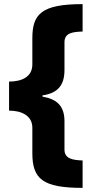

<svg xmlns="http://www.w3.org/2000/svg" viewBox="-20 -744 449 932"><path d="M381 168V35C333 33 293 27 293 -18V-155C293 -229 257 -263 186 -275V-281C256 -291 293 -326 293 -404V-539C293 -587 338 -589 381 -591V-724C180 -724 137 -675 137 -558V-431C137 -373 89 -348 24 -348V-207C87 -207 137 -181 137 -124V0C137 125 188 168 381 168Z"/></svg>

Font: Noto Sans Arabic UI SmCn Bk
Style: Regular
Weight: 900
Width: 4
Designer: Monotype Design Team, Nadine Chahine and Nizar Qandah
Foundry: Monotype Imaging Inc.
Version: Version 2.010